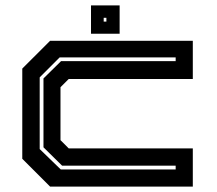

<svg xmlns="http://www.w3.org/2000/svg" viewBox="-20 -691 804 711"><path d="M165.5 0 62.5 -103V-437L165.5 -540H694V-398.5H234.5L204 -368V-172L234.5 -141.5H694V0ZM205 -63.5H630.5V-77.5H210L141 -145.5V-400.5L206 -464.5H630.5V-478.5H201L127 -404.5V-139ZM317 -566V-671H423V-566ZM364 -611H374V-625H364Z"/></svg>

Font: Tourney Expanded Regular
Style: Bold
Weight: 700
Width: 7
Designer: Tyler Finck
Foundry: Etcetera Type Co
Version: Version 1.010; ttfautohint (v1.8.3)